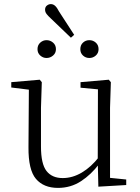

<svg xmlns="http://www.w3.org/2000/svg" viewBox="-20 -903 683 937"><path d="M207 -620Q190 -620 176.5 -632Q163 -644 163 -663Q163 -683 176.5 -695Q190 -707 207 -707Q225 -707 239 -695Q253 -683 253 -663Q253 -644 239 -632Q225 -620 207 -620ZM326 -719 227 -814Q215 -825 207.5 -834.5Q200 -844 200 -856Q200 -869 209 -876Q218 -883 228 -883Q240 -883 249.5 -874Q259 -865 268 -847L342 -733ZM416 -620Q398 -620 385 -632Q372 -644 372 -663Q372 -683 385 -695Q398 -707 416 -707Q434 -707 447.5 -695Q461 -683 461 -663Q461 -644 447.5 -632Q434 -620 416 -620ZM263 14Q193 14 155.5 -30Q118 -74 119 -185L121 -478L140 -463L35 -476V-502L174 -514L184 -502L180 -377V-188Q180 -103 207 -68.5Q234 -34 286 -34Q334 -34 379.5 -61Q425 -88 463 -137L482 -103H464Q425 -51 375 -18.5Q325 14 263 14ZM460 8 457 -116V-117L458 -467L373 -475V-502L511 -514L521 -502L517 -377V-35L596 -27V0Z"/></svg>

Font: Noto Serif KR
Style: Regular
Weight: 200
Designer: Ryoko NISHIZUKA 西塚涼子 (kana & ideographs); Frank Grießhammer (Latin, Greek & Cyrillic); Wenlong ZHANG 张文龙 (bopomofo); San
Foundry: Adobe
Version: Version 2.001;hotconv 1.1.0;makeotfexe 2.6.0